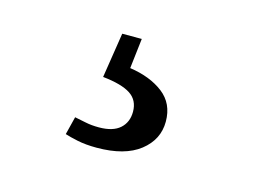

<svg xmlns="http://www.w3.org/2000/svg" viewBox="-47 -75 494 370"><g transform="rotate(15 200.0 109.5)"><path d="M144 87 158 -3H197L190 57Q231 63 257 83Q283 103 283 139Q283 175 253 198.5Q223 222 167 222Q145 222 128.5 218.5Q112 215 103 212L112 176Q123 178 134.5 180.5Q146 183 161 183Q189 183 203 170.5Q217 158 217 137Q217 114 199.5 102.5Q182 91 144 87Z"/></g></svg>

Font: Source Serif 4 SmText
Style: Regular
Weight: 400
Designer: Frank Grießhammer
Foundry: Adobe
Version: Version 4.005;hotconv 1.1.0;makeotfexe 2.6.0